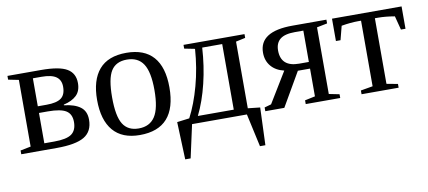

<svg xmlns="http://www.w3.org/2000/svg" viewBox="-63 -692 2468 1108"><g transform="rotate(-10 1171.0 -138.5)"><path d="M18.1 0V-22L79.1 -34.2V-424.8L18.1 -437V-459H214.4Q322.3 -459 366.9 -432.1Q411.6 -405.3 411.6 -348.1Q411.6 -301.3 385 -275.9Q358.4 -250.5 309.6 -239.3V-235.4Q371.6 -228.5 404.8 -203.6Q438 -178.7 438 -128.9Q438 -60.1 387.9 -30Q337.9 0 225.6 0ZM218.3 -39.1Q290.5 -39.1 320.3 -60.5Q350.1 -82 350.1 -130.9Q350.1 -177.2 318.6 -197Q287.1 -216.8 211.9 -216.8H160.2V-39.1ZM160.2 -255.9H211.9Q270.5 -255.9 297.1 -275.4Q323.7 -294.9 323.7 -341.8Q323.7 -381.3 296.6 -400.6Q269.5 -419.9 210 -419.9H160.2Z M927.2 -231.9Q927.2 9.8 712.4 9.8Q608.9 9.8 556.2 -52.2Q503.4 -114.3 503.4 -231.9Q503.4 -348.1 556.2 -409.7Q608.9 -471.2 716.3 -471.2Q820.8 -471.2 874 -410.9Q927.2 -350.6 927.2 -231.9ZM839.4 -231.9Q839.4 -337.4 808.6 -384.8Q777.8 -432.1 712.4 -432.1Q648.4 -432.1 619.9 -386.7Q591.3 -341.3 591.3 -231.9Q591.3 -121.1 620.4 -75Q649.4 -28.8 712.4 -28.8Q776.9 -28.8 808.1 -76.7Q839.4 -124.5 839.4 -231.9Z M1049.8 -437V-459H1407.2V-437L1351.6 -424.8V-34.2L1422.9 -26.4L1414.6 193.4H1382.8L1340.3 0H1019L976.6 193.4H944.8L936.5 -26.4L1008.8 -35.6Q1048.3 -110.8 1075.9 -212.2Q1103.5 -313.5 1111.3 -424.8ZM1060.1 -40.5H1270.5V-424.8H1153.3Q1147 -317.9 1122.8 -218Q1098.6 -118.2 1060.1 -40.5Z M1559.6 0H1448.2V-22L1487.8 -33.2L1596.7 -211.9Q1547.9 -223.1 1520.8 -255.4Q1493.7 -287.6 1493.7 -334.5Q1493.7 -459 1688 -459H1887.2V-437L1826.2 -424.8V-34.2L1887.2 -22V0H1685.1V-22L1745.1 -34.7V-197.3H1673.8ZM1745.1 -419.9H1695.3Q1635.7 -419.9 1608.6 -397.7Q1581.5 -375.5 1581.5 -332Q1581.5 -236.3 1688 -236.3H1745.1Z M2327.6 -459V-328.1H2300.8L2279.8 -409.2Q2225.6 -418.5 2182.6 -418.5H2164.1V-34.2L2229.5 -22V0H2012.2V-22L2083 -34.2V-418.5H2064.9Q2022 -418.5 1967.8 -409.2L1946.8 -328.1H1919.9V-459Z"/></g></svg>

Font: Liberation Serif
Style: Regular
Weight: 400
Designer: Steve Matteson
Foundry: Ascender Corporation
Version: Version 2.1.5